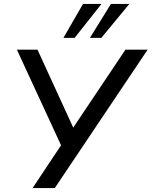

<svg xmlns="http://www.w3.org/2000/svg" viewBox="-20 -958 772 978"><path d="M146 0 291 -218 66 -705H171L353 -308L619 -705H732L259 0ZM303 -765 403 -938H497L360 -765ZM438 -765 545 -938H639L496 -765Z"/></svg>

Font: Nunito Sans SemiBold
Style: Italic
Weight: 600
Italic angle: -9°
Designer: Vernon Adams
Foundry: Vernon Adams
Version: Version 3.006; ttfautohint (v1.8.3)